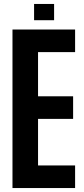

<svg xmlns="http://www.w3.org/2000/svg" viewBox="-20 -949 422 969"><path d="M43 0V-800H359V-686H172V-463H349V-349H172V-114H359V0ZM152 -847V-929H253V-847Z"/></svg>

Font: Big Shoulders Display ExtraBold
Style: Regular
Weight: 800
Designer: Patric King
Foundry: XO Type Co
Version: Version 1.000; ttfautohint (v1.8.2)